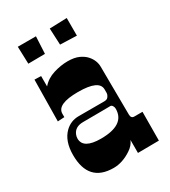

<svg xmlns="http://www.w3.org/2000/svg" viewBox="-169 -756 749 846"><g transform="rotate(-30 205.5 -333.0)"><path d="M294.9 -314.9Q294.9 -363.8 187.5 -363.8Q80.1 -363.8 80.1 -314.9V-297.9L45.9 -295.9L48.8 -506.8L82 -505.9V-453.1Q106 -481 143.3 -492.4Q180.7 -503.9 215.1 -503.9Q249.5 -503.9 271.7 -493.7Q293.9 -483.4 306.6 -468.8Q330.1 -441.9 330.1 -409.2L330.6 -337.4L331.5 -228L332 -166Q332 -146 348.1 -146H390.1L389.2 0L282.2 1V-64.9Q272 -41 248 -25.4Q202.6 4.9 157.2 4.9Q29.8 4.9 29.8 -133.8Q29.8 -205.1 67.9 -242.2Q96.7 -270 137.2 -270H266.1Q281.2 -270 286.6 -277.3Q294.9 -287.6 294.9 -297.9ZM172.9 -134.8Q294.9 -134.8 294.9 -216.8Q294.9 -225.1 290.5 -231.9Q286.1 -238.8 279.8 -238.8L230.5 -238.3L141.1 -237.8Q99.6 -237.8 86.9 -206.1Q83 -196.8 83 -187Q83 -134.8 172.9 -134.8ZM149.9 -668.9 145.5 -582 60.5 -581.1 57.6 -668.9ZM307.6 -670.9V-581.1L223.6 -584L219.7 -668Z"/></g></svg>

Font: Smokum
Style: Regular
Weight: 400
Designer: Astigmatic (AOETI)
Foundry: Astigmatic (AOETI)
Version: Version 1.001